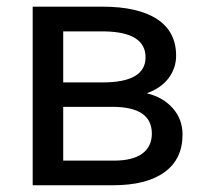

<svg xmlns="http://www.w3.org/2000/svg" viewBox="-20 -548 611 568"><path d="M76.7 0V-528.3H282.7Q388.2 -528.3 444.6 -491.5Q501 -454.6 501 -383.3Q501 -346.7 479 -317.1Q457 -287.6 414.1 -272Q461.9 -260.7 491 -228Q520 -195.3 520 -149.9Q520 -77.1 466.6 -38.6Q413.1 0 315.4 0ZM167 -231.9V-72.8H316.4Q373 -72.8 401.1 -93.8Q429.2 -114.7 429.2 -152.8Q429.2 -231.9 313 -231.9ZM167 -304.2H283.7Q410.6 -304.2 410.6 -378.4Q410.6 -452.6 290.5 -455.1H167Z"/></svg>

Font: Noboto
Style: Regular
Weight: 400
Designer: Google
Version: Version 2.001101; 2014